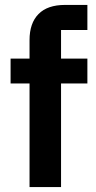

<svg xmlns="http://www.w3.org/2000/svg" viewBox="-20 -760 390 780"><path d="M100 -421H23V-522H100V-597Q100 -666 136.5 -703Q173 -740 244 -740H335V-638H228V-522H335V-421H228V0H100Z"/></svg>

Font: IBM Plex Sans KR SemiBold
Style: Regular
Weight: 600
Designer: Mike Abbink; Paul van der Laan; Pieter van Rosmalen; Wujin Sim; Chorong Kim; Dohee Lee;
Foundry: Sandoll Inc.
Version: Version 1.000